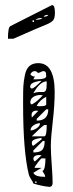

<svg xmlns="http://www.w3.org/2000/svg" viewBox="-20 -725 285 748"><path d="M110 -10Q108 -17 101 -27Q94 -37 92 -46Q70 -136 70 -318Q70 -323 70 -334Q70 -371 71 -389.5Q72 -408 77 -432.5Q82 -457 95 -468Q108 -479 129 -479Q193 -479 193 -366Q193 -315 185.5 -251.5Q178 -188 178 -155Q178 -131 181.5 -83.5Q185 -36 185 -13Q185 3 172 3Q142 0 110 -10ZM123 -16Q123 -18 119 -18Q116 -18 116 -16Q117 -12 120 -12Q122 -12 123 -16ZM110 -52Q116 -36 156 -36Q156 -41 153 -46.5Q150 -52 147.5 -55Q145 -58 145 -59H146Q157 -65 157 -108H142Q140 -108 127.5 -92Q115 -76 115 -72V-71H142ZM110 -108Q110 -99 116 -96L142 -120Q141 -120 137 -120.5Q133 -121 132 -121Q113 -121 110 -108ZM110 -139V-131Q135 -131 144.5 -141Q154 -151 154 -176H147ZM110 -157 142 -182V-188Q104 -183 104 -170Q104 -157 110 -157ZM162 -238H153Q143 -233 104 -194H153Q162 -194 162 -238ZM136 -245Q123 -245 111 -237Q99 -229 99 -217Q110 -217 123 -225.5Q136 -234 136 -245ZM123 -262V-255Q168 -255 168 -299H160ZM123 -294Q103 -294 103 -277Q104 -269 104 -267L129 -293Q128 -293 126 -293.5Q124 -294 123 -294ZM160 -348Q133 -334 123 -312H127Q131 -311 132 -311Q160 -311 160 -318ZM98 -325Q98 -323 100.5 -320.5Q103 -318 104 -318Q126 -330 147 -354Q146 -354 142 -354L138 -355Q122 -355 110 -347.5Q98 -340 98 -325ZM162 -408Q136 -408 110 -362Q121 -366 132 -366.5Q143 -367 147.5 -366.5Q152 -366 156 -369.5Q160 -373 161 -381.5Q162 -390 162 -408ZM98 -388 97 -387Q97 -385 99.5 -382.5Q102 -380 104 -380Q112 -380 142 -410H138Q136 -410 131 -409Q126 -408 118 -406Q110 -404 104 -399.5Q98 -395 98 -388ZM116 -428 110 -416H120Q160 -416 160 -428Q160 -440 157.5 -444Q155 -448 148 -448Q146 -448 139 -444.5Q132 -441 129 -441Q127 -441 124 -444.5Q121 -448 116 -448Q104 -448 98 -435Q106 -427 113 -427Q114 -427 116 -428ZM168 -667Q153 -667 150 -660Q165 -660 168 -667ZM144 -655Q126 -655 118 -648Q141 -648 144 -655ZM106 -642Q108 -639 110 -639Q113 -639 113 -642Q113 -646 110 -646Q106 -646 106 -642ZM194 -676Q194 -655 187.5 -646.5Q181 -638 162 -630Q136 -620 32 -574H11Q11 -618 20 -623L180 -704L183 -705Q194 -705 194 -676Z"/></svg>

Font: CabinSketch
Style: Regular
Weight: 400
Designer: Pablo Impallari
Foundry: Pablo Impallari. www.impallari.com Igino Marini. www.ikern.com
Version: Version 1.002